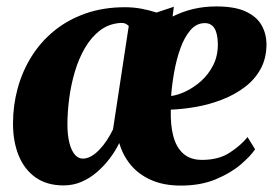

<svg xmlns="http://www.w3.org/2000/svg" viewBox="-20 -567 857 598"><path d="M521.5 -546 517.5 -515.5Q549.5 -531.5 583 -539.2Q616.5 -547 654 -547Q710.5 -547 744.5 -531.5Q778.5 -516 793.8 -490Q809 -464 810 -432.5Q810.5 -387 792.2 -353.2Q774 -319.5 742.5 -295.8Q711 -272 671.8 -256.8Q632.5 -241.5 591.2 -234.2Q550 -227 512 -225.5Q510.5 -177.5 520 -142.2Q529.5 -107 551.5 -88Q573.5 -69 609 -69Q661.5 -69 696.2 -92Q731 -115 751 -140L774.5 -102Q761 -81.5 730.2 -55Q699.5 -28.5 652.5 -8.8Q605.5 11 543.5 11Q489 11 449.8 -6.8Q410.5 -24.5 386.2 -54.5Q362 -84.5 351.5 -121.5Q339.5 -97 321.8 -73.5Q304 -50 282 -31Q260 -12 234 -0.8Q208 10.5 178 10.5Q126 10.5 91 -14.2Q56 -39 38.2 -82.5Q20.5 -126 20.5 -182.5Q20.5 -238.5 35 -291.8Q49.5 -345 78.2 -391Q107 -437 149 -471.2Q191 -505.5 246.5 -525Q302 -544.5 369.5 -544.5Q396 -544.5 421 -539.8Q446 -535 467.5 -528ZM332 -164 381 -486Q378 -489.5 371.8 -492.8Q365.5 -496 355 -495.5Q318.5 -493 291.2 -472Q264 -451 244.5 -417.5Q225 -384 213 -343.2Q201 -302.5 195.5 -260Q190 -217.5 190 -179.5Q190 -146.5 196 -122.5Q202 -98.5 212.8 -85.8Q223.5 -73 238 -73Q251.5 -73 264.8 -80.8Q278 -88.5 290.5 -101.8Q303 -115 313.5 -131.2Q324 -147.5 332 -164ZM618 -495Q592 -495 573.2 -473.2Q554.5 -451.5 542 -416.8Q529.5 -382 522.5 -342.5Q515.5 -303 513 -268Q533.5 -270.5 558.8 -282.5Q584 -294.5 607 -315.2Q630 -336 644.5 -365Q659 -394 658.5 -431.5Q657.5 -465 647.2 -480Q637 -495 618 -495Z"/></svg>

Font: Merriweather 72pt Black
Style: Italic
Weight: 900
Italic angle: -7.8°
Version: Version 2.101